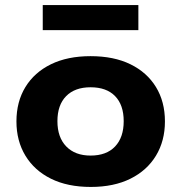

<svg xmlns="http://www.w3.org/2000/svg" viewBox="-20 -728 717 759"><path d="M339 11Q247 11 181.5 -21.5Q116 -54 80.5 -112.5Q45 -171 45 -248Q45 -326 80.5 -384Q116 -442 181.5 -474Q247 -506 338 -506Q430 -506 495.5 -474Q561 -442 596.5 -384Q632 -326 632 -248Q632 -171 596.5 -112.5Q561 -54 495.5 -21.5Q430 11 339 11ZM338 -113Q401 -113 435 -149Q469 -185 469 -249Q469 -313 435 -348Q401 -383 338 -383Q276 -383 241.5 -348Q207 -313 207 -249Q207 -185 242 -149Q277 -113 338 -113ZM149 -609V-708H527V-609Z"/></svg>

Font: Nunito Sans 10pt SemiExpanded ExtraBold
Style: Regular
Weight: 800
Width: 6
Designer: Vernon Adams
Foundry: Vernon Adams
Version: Version 3.101;gftools[0.9.27]